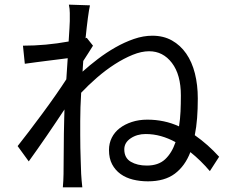

<svg xmlns="http://www.w3.org/2000/svg" viewBox="-20 -776 996 828"><path d="M613 -62Q663 -62 692 -89Q721 -116 737 -163Q706 -180 674 -189Q642 -198 608 -198Q571 -198 543.5 -179.5Q516 -161 516 -132Q516 -95 544 -78.5Q572 -62 613 -62ZM381 -579Q373 -566 361.5 -548Q350 -530 339 -513Q338 -502 337.5 -490.5Q337 -479 336 -467Q366 -494 402 -521.5Q438 -549 477.5 -571.5Q517 -594 557.5 -608Q598 -622 637 -622Q685 -622 721.5 -601.5Q758 -581 783 -545Q808 -509 820.5 -459.5Q833 -410 833 -351Q833 -306 830 -267Q827 -228 820 -193Q877 -153 925 -100L885 -38Q845 -85 801 -120Q778 -60 734 -27Q690 6 618 6Q584 6 553.5 -1.5Q523 -9 500 -25.5Q477 -42 463.5 -67.5Q450 -93 450 -129Q450 -158 462 -182Q474 -206 496 -223Q518 -240 548.5 -250Q579 -260 615 -260Q689 -260 752 -231Q757 -262 758.5 -295Q760 -328 760 -364Q760 -454 721.5 -504.5Q683 -555 623 -555Q590 -555 552 -539.5Q514 -524 475 -499Q436 -474 398.5 -441.5Q361 -409 330 -376Q328 -344 327 -313Q326 -282 326 -254Q326 -222 326 -194Q326 -166 326.5 -139.5Q327 -113 328 -85.5Q329 -58 330 -26Q331 -14 332 2Q333 18 335 32H251Q252 21 253 3.5Q254 -14 254 -25Q254 -59 254.5 -86.5Q255 -114 255 -141Q255 -168 255.5 -198.5Q256 -229 257 -268Q257 -275 257.5 -284Q258 -293 258 -304Q241 -278 221 -248.5Q201 -219 181 -189.5Q161 -160 141 -132Q121 -104 104 -80L56 -146Q76 -171 104.5 -208.5Q133 -246 163 -286.5Q193 -327 220.5 -366.5Q248 -406 266 -434Q268 -457 269 -479.5Q270 -502 272 -525Q256 -523 233 -520Q210 -517 185 -514Q160 -511 134.5 -507.5Q109 -504 87 -501L79 -579Q177 -579 276 -597Q278 -630 279.5 -653.5Q281 -677 281 -685Q281 -702 281 -720Q281 -738 277 -756L368 -753Q364 -736 359 -698.5Q354 -661 349 -611L354 -613Z"/></svg>

Font: Kinto Sans
Style: Regular
Weight: 400
Designer: Authors: Ryoko NISHIZUKA  (kana & ideographs); Paul D. Hunt (Latin, Greek & Cyrillic); Wenlong ZHANG  (bopomofo); Sandol
Foundry: Adobe Systems Incorporated, ookami Inc.
Version: Version 0.001